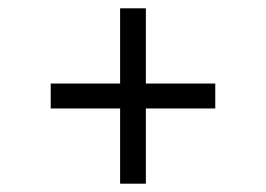

<svg xmlns="http://www.w3.org/2000/svg" viewBox="-20 -587 640 462"><path d="M269 -145V-326H102V-386H269V-567H331V-386H498V-326H331V-145Z"/></svg>

Font: Red Hat Mono
Style: Regular
Weight: 300
Monospace: yes
Designer: Pentagram, MCKL
Foundry: Pentagram, MCKL
Version: Version 1.023